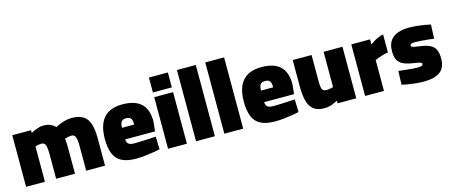

<svg xmlns="http://www.w3.org/2000/svg" viewBox="-45 -1244 4246 1808"><g transform="rotate(-15 2078.0 -340.5)"><path d="M43.2 0V-502.8H226V-475.9Q247.9 -488.9 282.7 -502.1Q317.5 -515.3 346.7 -515.3Q388.2 -515.3 416.5 -503Q444.8 -490.7 464 -469.4Q481.8 -479.4 508 -489.9Q534.3 -500.3 564.1 -507.8Q593.9 -515.3 622 -515.3Q697.8 -515.3 739.1 -487.2Q780.3 -459 796.6 -402.7Q813 -346.5 813 -262.1V0H629.2V-245.4Q629.2 -279.6 625.3 -304Q621.4 -328.4 610.6 -341.6Q599.7 -354.9 579.7 -354.9Q563.7 -354.9 545 -350.9Q526.3 -346.9 514.3 -343.1Q517.4 -326.3 518.7 -297.1Q520 -267.8 520 -244.1V0H336.2V-241Q336.2 -278.2 332.5 -303.5Q328.9 -328.8 318.3 -341.9Q307.7 -354.9 287.2 -354.9Q270.4 -354.9 253.2 -351.4Q236 -347.9 227 -344.1V0Z M1114.1 12.6Q1028 12.6 975.5 -14.2Q923 -41 899.4 -97.6Q875.8 -154.1 875.8 -243Q875.8 -331.4 901.9 -392.3Q928 -453.1 981.7 -484.2Q1035.4 -515.3 1119.5 -515.3Q1240.6 -515.3 1300.9 -458.8Q1361.3 -402.3 1361.3 -286L1351.3 -189.7H1060.1Q1061.1 -159.1 1077.7 -145.3Q1094.3 -131.4 1132.3 -131.4Q1164.5 -131.4 1203.7 -132.9Q1242.9 -134.4 1280.7 -136.4Q1318.5 -138.4 1345 -140.4L1348.6 -16Q1322.4 -10 1282.5 -3.5Q1242.7 3 1198.4 7.8Q1154.1 12.6 1114.1 12.6ZM1059.1 -302.7H1178.4Q1178.4 -346 1165 -363Q1151.6 -379.9 1119.5 -379.9Q1085.9 -379.9 1073 -361.8Q1060.1 -343.7 1059.1 -302.7Z M1427.2 0V-502.8H1611V0ZM1426.6 -549.1V-694.5H1611.5V-549.1Z M1699.9 0V-694.5H1883.7V0Z M1975.9 0V-694.5H2159.7V0Z M2469.1 12.6Q2383 12.6 2330.5 -14.2Q2278 -41 2254.4 -97.6Q2230.8 -154.1 2230.8 -243Q2230.8 -331.4 2256.9 -392.3Q2283 -453.1 2336.7 -484.2Q2390.4 -515.3 2474.5 -515.3Q2595.6 -515.3 2655.9 -458.8Q2716.3 -402.3 2716.3 -286L2706.3 -189.7H2415.1Q2416.1 -159.1 2432.7 -145.3Q2449.3 -131.4 2487.3 -131.4Q2519.5 -131.4 2558.7 -132.9Q2597.9 -134.4 2635.7 -136.4Q2673.5 -138.4 2700 -140.4L2703.6 -16Q2677.4 -10 2637.5 -3.5Q2597.7 3 2553.4 7.8Q2509.1 12.6 2469.1 12.6ZM2414.1 -302.7H2533.4Q2533.4 -346 2520 -363Q2506.6 -379.9 2474.5 -379.9Q2440.9 -379.9 2428 -361.8Q2415.1 -343.7 2414.1 -302.7Z M2948.9 12.6Q2882.5 12.6 2845.1 -17.2Q2807.6 -47 2792.4 -103.8Q2777.2 -160.7 2777.2 -241.3V-502.8H2961V-248.7Q2961 -211.5 2964.7 -189.3Q2968.4 -167.1 2979.8 -157.5Q2991.2 -147.8 3013.2 -147.8Q3029.8 -147.8 3048.7 -151.6Q3067.7 -155.4 3078.3 -159.2V-502.8H3262.1V0H3079.9V-25.8Q3042.1 -5.9 3013.2 3.3Q2984.4 12.6 2948.9 12.6Z M3348.2 0V-502.8H3531.5V-453.1Q3547.3 -465.2 3569.6 -478.7Q3591.9 -492.3 3616.6 -502.7Q3641.3 -513.1 3661.7 -515.3V-339.9Q3639.6 -337.3 3615.2 -330.6Q3590.8 -323.9 3569.1 -316.1Q3547.4 -308.4 3532 -301.3V0Z M3918.7 12.6Q3878.5 12.6 3837.9 8.3Q3797.4 4 3763.2 -1.8Q3729 -7.6 3706.8 -13.1L3711.4 -146.7Q3738.4 -143.7 3772.4 -139.7Q3806.5 -135.7 3839.4 -132.9Q3872.3 -130.1 3893 -130.1Q3914 -130.1 3925.9 -132.7Q3937.9 -135.3 3943 -140.2Q3948 -145.1 3948 -152.5Q3948 -159.1 3941.8 -163.3Q3935.6 -167.5 3917.2 -172Q3898.8 -176.5 3861.6 -181.8Q3806.5 -190.3 3770.9 -206.7Q3735.3 -223 3718.4 -255Q3701.6 -286.9 3701.6 -340.3Q3701.6 -406.6 3729.5 -444.5Q3757.4 -482.4 3805 -498.6Q3852.6 -514.9 3911.7 -514.9Q3949.8 -514.9 3989.2 -510.9Q4028.7 -506.9 4063.6 -501.1Q4098.6 -495.3 4121.2 -489.3L4115.9 -352.9Q4089.9 -356.3 4054.9 -359.8Q4019.9 -363.3 3987.4 -365.5Q3954.9 -367.8 3933.9 -367.8Q3914.9 -367.8 3904 -365.2Q3893.2 -362.6 3889.1 -358Q3884.9 -353.4 3884.9 -345.5Q3884.9 -339.4 3891.2 -335.2Q3897.5 -331 3916 -327.4Q3934.4 -323.9 3970.5 -318.2Q4030.1 -310.4 4065.5 -292.6Q4100.8 -274.8 4116.1 -242.6Q4131.4 -210.4 4131.4 -157.2Q4131.4 -64.8 4076.5 -26.1Q4021.6 12.6 3918.7 12.6Z"/></g></svg>

Font: Titillium Web SemiBold
Style: Regular
Weight: 600
Designer: Mohamed Gaber, Accademia di Belle Arti di Urbino
Foundry: Kief Type Foundry, Accademia di Belle Arti di Urbino
Version: Version 3.000; ttfautohint (v1.8.4)